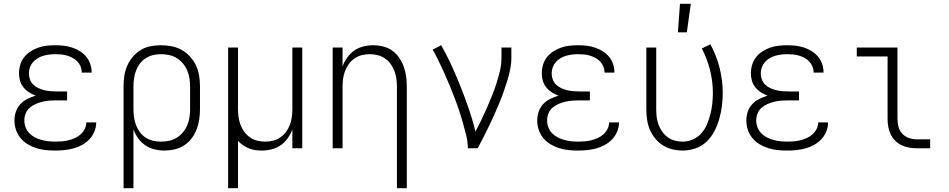

<svg xmlns="http://www.w3.org/2000/svg" viewBox="-20 -780 4990 1010"><path d="M271 12Q246 12 221 9.5Q196 7 172 -0.5Q148 -8 126 -21Q104 -34 88 -53.5Q72 -73 64 -97Q56 -121 56 -146Q56 -170 63.5 -192.5Q71 -215 87 -232Q103 -249 124 -259.5Q145 -270 168 -277Q149 -284 132.5 -294.5Q116 -305 103.5 -320.5Q91 -336 85.5 -355Q80 -374 80 -394Q80 -417 86.5 -439Q93 -461 107 -479Q121 -497 140.5 -509.5Q160 -522 181.5 -529.5Q203 -537 225.5 -539.5Q248 -542 271 -542Q293 -542 315.5 -539.5Q338 -537 359 -530Q380 -523 399 -511.5Q418 -500 432.5 -483Q447 -466 454.5 -444.5Q462 -423 462 -401V-398H410V-400Q410 -415 404 -430Q398 -445 387 -456.5Q376 -468 362 -475.5Q348 -483 333 -487.5Q318 -492 302.5 -493.5Q287 -495 271 -495Q255 -495 239 -493Q223 -491 207.5 -486.5Q192 -482 178 -473.5Q164 -465 153.5 -453Q143 -441 137.5 -425.5Q132 -410 132 -394Q132 -378 137.5 -362.5Q143 -347 154.5 -335.5Q166 -324 181 -317Q196 -310 211.5 -306Q227 -302 243 -300.5Q259 -299 275 -299H333V-252H275Q257 -252 238.5 -250.5Q220 -249 202 -244.5Q184 -240 167 -232.5Q150 -225 136 -213Q122 -201 115 -183Q108 -165 108 -147Q108 -128 114.5 -110.5Q121 -93 134 -79.5Q147 -66 163.5 -57.5Q180 -49 198 -44Q216 -39 234.5 -37Q253 -35 271 -35Q289 -35 307 -36.5Q325 -38 342 -42.5Q359 -47 375.5 -54.5Q392 -62 405 -74Q418 -86 426 -102Q434 -118 434 -136H486V-135Q486 -111 476.5 -88Q467 -65 450.5 -47.5Q434 -30 412.5 -18Q391 -6 367.5 0.5Q344 7 320 9.5Q296 12 271 12Z M630 210V-325Q630 -353 634 -380.5Q638 -408 649 -433.5Q660 -459 678 -480.5Q696 -502 719.5 -516.5Q743 -531 770.5 -536.5Q798 -542 826 -542Q855 -542 883 -536.5Q911 -531 935.5 -517.5Q960 -504 979.5 -482.5Q999 -461 1011 -435.5Q1023 -410 1027.5 -381.5Q1032 -353 1032 -325V-205Q1032 -178 1028 -151Q1024 -124 1014 -98.5Q1004 -73 987.5 -51.5Q971 -30 948 -15Q925 0 898 6Q871 12 844 12Q818 12 792 5.5Q766 -1 744 -16Q722 -31 706.5 -53Q691 -75 682 -99V210ZM826 -35Q848 -35 869.5 -39.5Q891 -44 909.5 -55.5Q928 -67 942 -83.5Q956 -100 964.5 -120Q973 -140 976.5 -161.5Q980 -183 980 -205V-325Q980 -347 976.5 -368.5Q973 -390 964.5 -410Q956 -430 942 -446.5Q928 -463 909.5 -474.5Q891 -486 869.5 -490.5Q848 -495 826 -495Q805 -495 784.5 -490Q764 -485 746 -473.5Q728 -462 715.5 -445Q703 -428 695.5 -408Q688 -388 685 -367Q682 -346 682 -325V-205Q682 -184 685 -163Q688 -142 695.5 -122Q703 -102 715.5 -85Q728 -68 745.5 -56.5Q763 -45 784 -40Q805 -35 826 -35Z M1180 210V-530H1232V-205Q1232 -184 1235 -163Q1238 -142 1245.5 -122.5Q1253 -103 1265.5 -86Q1278 -69 1295.5 -57Q1313 -45 1333.5 -40Q1354 -35 1375 -35Q1396 -35 1416.5 -40Q1437 -45 1454.5 -57Q1472 -69 1484.5 -86Q1497 -103 1504.5 -122.5Q1512 -142 1515 -163Q1518 -184 1518 -205V-530H1570V0H1518V-99Q1509 -75 1493.5 -53Q1478 -31 1456.5 -16Q1435 -1 1409 5.5Q1383 12 1357 12Q1340 12 1322.5 9.5Q1305 7 1289 0.5Q1273 -6 1258.5 -16Q1244 -26 1232 -39V210Z M2068 210V-325Q2068 -346 2065 -367Q2062 -388 2054.5 -407.5Q2047 -427 2034.5 -444Q2022 -461 2004.5 -473Q1987 -485 1966.5 -490Q1946 -495 1925 -495Q1904 -495 1883.5 -490Q1863 -485 1845.5 -473Q1828 -461 1815.5 -444Q1803 -427 1795.5 -407.5Q1788 -388 1785 -367Q1782 -346 1782 -325V0H1730V-530H1782V-431Q1791 -455 1806.5 -477Q1822 -499 1843.5 -514Q1865 -529 1891 -535.5Q1917 -542 1943 -542Q1969 -542 1995.5 -535.5Q2022 -529 2043.5 -513.5Q2065 -498 2080 -476Q2095 -454 2104 -429Q2113 -404 2116.5 -377.5Q2120 -351 2120 -325V210Z M2441 0Q2441 -35 2432.5 -68.5Q2424 -102 2414.5 -135.5Q2405 -169 2394 -202Q2383 -235 2370.5 -267Q2358 -299 2345 -331Q2332 -363 2317.5 -395Q2303 -427 2288 -458Q2273 -489 2256 -519L2301 -542Q2331 -489 2356.5 -433Q2382 -377 2404.5 -320Q2427 -263 2447 -205Q2467 -147 2481 -87Q2497 -118 2512 -149Q2527 -180 2541 -212Q2555 -244 2568 -276Q2581 -308 2591.5 -341Q2602 -374 2610 -408Q2618 -442 2618 -477V-530H2670V-477Q2670 -445 2663.5 -413.5Q2657 -382 2647.5 -351.5Q2638 -321 2627 -290.5Q2616 -260 2603.5 -230.5Q2591 -201 2578 -172Q2565 -143 2551 -114Q2537 -85 2522.5 -56.5Q2508 -28 2493 0Z M3021 12Q2996 12 2971 9.5Q2946 7 2922 -0.5Q2898 -8 2876 -21Q2854 -34 2838 -53.5Q2822 -73 2814 -97Q2806 -121 2806 -146Q2806 -170 2813.5 -192.5Q2821 -215 2837 -232Q2853 -249 2874 -259.5Q2895 -270 2918 -277Q2899 -284 2882.5 -294.5Q2866 -305 2853.5 -320.5Q2841 -336 2835.5 -355Q2830 -374 2830 -394Q2830 -417 2836.5 -439Q2843 -461 2857 -479Q2871 -497 2890.5 -509.5Q2910 -522 2931.5 -529.5Q2953 -537 2975.5 -539.5Q2998 -542 3021 -542Q3043 -542 3065.5 -539.5Q3088 -537 3109 -530Q3130 -523 3149 -511.5Q3168 -500 3182.5 -483Q3197 -466 3204.5 -444.5Q3212 -423 3212 -401V-398H3160V-400Q3160 -415 3154 -430Q3148 -445 3137 -456.5Q3126 -468 3112 -475.5Q3098 -483 3083 -487.5Q3068 -492 3052.5 -493.5Q3037 -495 3021 -495Q3005 -495 2989 -493Q2973 -491 2957.5 -486.5Q2942 -482 2928 -473.5Q2914 -465 2903.5 -453Q2893 -441 2887.5 -425.5Q2882 -410 2882 -394Q2882 -378 2887.5 -362.5Q2893 -347 2904.5 -335.5Q2916 -324 2931 -317Q2946 -310 2961.5 -306Q2977 -302 2993 -300.5Q3009 -299 3025 -299H3083V-252H3025Q3007 -252 2988.5 -250.5Q2970 -249 2952 -244.5Q2934 -240 2917 -232.5Q2900 -225 2886 -213Q2872 -201 2865 -183Q2858 -165 2858 -147Q2858 -128 2864.5 -110.5Q2871 -93 2884 -79.5Q2897 -66 2913.5 -57.5Q2930 -49 2948 -44Q2966 -39 2984.5 -37Q3003 -35 3021 -35Q3039 -35 3057 -36.5Q3075 -38 3092 -42.5Q3109 -47 3125.5 -54.5Q3142 -62 3155 -74Q3168 -86 3176 -102Q3184 -118 3184 -136H3236V-135Q3236 -111 3226.5 -88Q3217 -65 3200.5 -47.5Q3184 -30 3162.5 -18Q3141 -6 3117.5 0.5Q3094 7 3070 9.5Q3046 12 3021 12Z M3571 12Q3544 12 3517 5.5Q3490 -1 3467 -15.5Q3444 -30 3426.5 -51.5Q3409 -73 3398.5 -98Q3388 -123 3384 -150.5Q3380 -178 3380 -205V-530H3432V-205Q3432 -184 3434.5 -163.5Q3437 -143 3444.5 -123.5Q3452 -104 3464 -87Q3476 -70 3492.5 -58Q3509 -46 3529.5 -40.5Q3550 -35 3571 -35Q3599 -35 3625 -46.5Q3651 -58 3669.5 -79Q3688 -100 3699 -126Q3710 -152 3717 -179.5Q3724 -207 3727 -235Q3730 -263 3730 -291Q3730 -352 3715 -411.5Q3700 -471 3672 -525L3717 -547Q3749 -488 3765.5 -422.5Q3782 -357 3782 -290Q3782 -256 3777.5 -221.5Q3773 -187 3763.5 -154Q3754 -121 3738 -90Q3722 -59 3697 -35Q3672 -11 3638.5 0.5Q3605 12 3571 12ZM3546 -610 3557 -760H3614L3593 -610Z M4121 12Q4096 12 4071 9.5Q4046 7 4022 -0.5Q3998 -8 3976 -21Q3954 -34 3938 -53.5Q3922 -73 3914 -97Q3906 -121 3906 -146Q3906 -170 3913.5 -192.5Q3921 -215 3937 -232Q3953 -249 3974 -259.5Q3995 -270 4018 -277Q3999 -284 3982.5 -294.5Q3966 -305 3953.5 -320.5Q3941 -336 3935.5 -355Q3930 -374 3930 -394Q3930 -417 3936.5 -439Q3943 -461 3957 -479Q3971 -497 3990.5 -509.5Q4010 -522 4031.5 -529.5Q4053 -537 4075.5 -539.5Q4098 -542 4121 -542Q4143 -542 4165.5 -539.5Q4188 -537 4209 -530Q4230 -523 4249 -511.5Q4268 -500 4282.5 -483Q4297 -466 4304.5 -444.5Q4312 -423 4312 -401V-398H4260V-400Q4260 -415 4254 -430Q4248 -445 4237 -456.5Q4226 -468 4212 -475.5Q4198 -483 4183 -487.5Q4168 -492 4152.5 -493.5Q4137 -495 4121 -495Q4105 -495 4089 -493Q4073 -491 4057.5 -486.5Q4042 -482 4028 -473.5Q4014 -465 4003.5 -453Q3993 -441 3987.5 -425.5Q3982 -410 3982 -394Q3982 -378 3987.5 -362.5Q3993 -347 4004.5 -335.5Q4016 -324 4031 -317Q4046 -310 4061.5 -306Q4077 -302 4093 -300.5Q4109 -299 4125 -299H4183V-252H4125Q4107 -252 4088.5 -250.5Q4070 -249 4052 -244.5Q4034 -240 4017 -232.5Q4000 -225 3986 -213Q3972 -201 3965 -183Q3958 -165 3958 -147Q3958 -128 3964.5 -110.5Q3971 -93 3984 -79.5Q3997 -66 4013.5 -57.5Q4030 -49 4048 -44Q4066 -39 4084.5 -37Q4103 -35 4121 -35Q4139 -35 4157 -36.5Q4175 -38 4192 -42.5Q4209 -47 4225.5 -54.5Q4242 -62 4255 -74Q4268 -86 4276 -102Q4284 -118 4284 -136H4336V-135Q4336 -111 4326.5 -88Q4317 -65 4300.5 -47.5Q4284 -30 4262.5 -18Q4241 -6 4217.5 0.5Q4194 7 4170 9.5Q4146 12 4121 12Z M4873 0H4804Q4783 0 4762.5 -3.5Q4742 -7 4723 -16Q4704 -25 4689 -40Q4674 -55 4665 -74Q4656 -93 4652.5 -113.5Q4649 -134 4649 -155V-483H4487V-530H4701V-155Q4701 -133 4706.5 -112.5Q4712 -92 4726.5 -76.5Q4741 -61 4762 -54Q4783 -47 4804 -47H4873Z"/></svg>

Font: Lode Dark
Style: Regular
Weight: 400
Monospace: yes
Designer: Belleve Invis
Foundry: Belleve Invis
Version: Version 29.2.0; ttfautohint (v1.8.3)